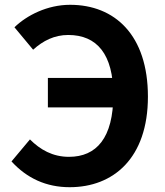

<svg xmlns="http://www.w3.org/2000/svg" viewBox="-20 -774 696 808"><path d="M273.3 13.8C456.5 13.8 602.5 -107.7 602.5 -367.3C602.5 -626.6 463 -753.8 275 -753.8C179.1 -753.8 92.7 -709.5 40.8 -659.2L119.4 -564.8C161.4 -602.8 208.9 -626.8 267.2 -626.8C387.9 -626.8 456.8 -546 456.8 -374.3C456.8 -193.2 385.8 -114 270.3 -114C201.4 -114 149 -144.3 106 -187.3L28.4 -94.7C93.2 -23.7 174.5 13.8 273.3 13.8ZM181.5 -321.9H520.9V-446.1H181.5Z"/></svg>

Font: Source Han Sans JP VF
Style: Regular
Weight: 250
Designer: Ryoko NISHIZUKA 西塚涼子 (kana, bopomofo & ideographs); Paul D. Hunt (Latin, Greek & Cyrillic); Sandoll Communications 산돌커뮤니
Foundry: Adobe
Version: Version 2.004;hotconv 1.0.118;makeotfexe 2.5.65603